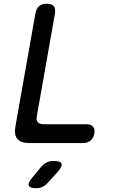

<svg xmlns="http://www.w3.org/2000/svg" viewBox="-20 -760 640 1020"><path d="M136 0Q90 0 72 -22Q54 -44 62 -89L168 -688Q173 -715 187.5 -727.5Q202 -740 228 -740Q255 -740 265.5 -727.5Q276 -715 272 -688L176 -145Q171 -122 180.5 -111Q190 -100 212 -100H440Q463 -100 474.5 -86.5Q486 -73 481 -50Q477 -27 461 -13.5Q445 0 422 0ZM152 183 198 127Q212 111 228 103Q244 95 263 95Q302 95 307 110Q312 125 283 157L233 212Q220 226 205 233Q190 240 173 240Q138 240 133 225.5Q128 211 152 183Z"/></svg>

Font: Maple Mono NL Medium
Style: Italic
Weight: 500
Italic angle: -10°
Monospace: yes
Designer: subframe7536
Version: Version 7.000